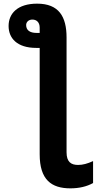

<svg xmlns="http://www.w3.org/2000/svg" viewBox="-20 -790 570 1050"><path d="M365 240C413 240 455 230 489 211V91C458 105 433 112 407 112C369 112 344 96 344 43V-585C344 -699 302 -770 183 -770C76 -770 27 -716 27 -648C27 -582 72 -528 179 -528H197V54C197 193 261 240 365 240ZM180 -610C143 -610 123 -625 123 -653C123 -669 136 -683 157 -683C179 -683 197 -669 197 -639V-610Z"/></svg>

Font: Noto Sans Mono Condensed ExtraBold
Style: Regular
Weight: 800
Width: 3
Designer: Monotype Design Team
Foundry: Monotype Imaging Inc.
Version: Version 2.014